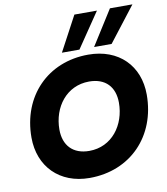

<svg xmlns="http://www.w3.org/2000/svg" viewBox="-101 -1044 988 1135"><g transform="rotate(-10 393.0 -476.5)"><path d="M345.1 7C591 7 762.3 -171.1 762.3 -419.9C762.3 -593.6 645.3 -712.5 462.1 -712.5C218.8 -712.5 47 -536.5 47 -287.6C47 -113.5 165 7 345.1 7ZM370.6 -150.9C272.4 -150.9 217.8 -210.6 217.8 -305.7C217.8 -439.9 303.5 -555.1 439.8 -555.1C537.4 -555.1 592 -496.5 592 -401.4C592 -267.6 506.9 -150.9 370.6 -150.9ZM636.5 -959.9 504.5 -750.8H609.7L771.5 -959.9ZM423.1 -959.9 311.4 -750.8H416.6L558.5 -959.9Z"/></g></svg>

Font: Poppins Devanagari Thin
Style: Italic
Weight: 100
Italic angle: -10°
Designer: Ninad Kale (Devanagari), Jonny Pinhorn (Latin)
Foundry: Indian Type Foundry
Version: 4.005